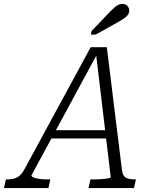

<svg xmlns="http://www.w3.org/2000/svg" viewBox="-72 -956 778 976"><path d="M191 -294H480L481 -252H171ZM415 -692 427 -691 88 -65Q87 -59 98 -54Q109 -49 128.5 -46.5Q148 -44 171 -44H184L174 0H-52L-42 -44H-36Q-7 -44 14 -53.5Q35 -63 53 -97L389 -716H471L548 -91Q552 -61 568.5 -52.5Q585 -44 614 -44H619L609 0H378L388 -44H401Q425 -44 445 -45.5Q465 -47 478 -49.5Q491 -52 491 -55ZM484 -893Q497 -906 507 -915.5Q517 -925 527.5 -930.5Q538 -936 550 -936Q567 -936 576 -925.5Q585 -915 585 -902Q585 -890 578 -880.5Q571 -871 558.5 -862.5Q546 -854 527 -843L414 -780H390L394 -799Z"/></svg>

Font: Roboto Serif 20pt ExtraLight
Style: Italic
Weight: 250
Italic angle: -10°
Version: Version 1.007